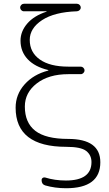

<svg xmlns="http://www.w3.org/2000/svg" viewBox="-20 -770 581 1020"><path d="M332 10Q63 10 63 -198Q63 -268 110.5 -321.5Q158 -375 236 -395Q237 -395 237 -396Q237 -398 236 -398Q165 -415 127 -455.5Q89 -496 89 -554Q89 -603 124.5 -644.5Q160 -686 227 -708Q228 -708 228 -709Q228 -710 227 -710H107Q99 -710 93 -716Q87 -722 87 -730Q87 -738 93 -744Q99 -750 107 -750H389Q397 -750 403 -744Q409 -738 409 -730Q409 -722 402.5 -716Q396 -710 388 -710Q269 -706 203.5 -663Q138 -620 138 -558Q138 -492 191.5 -454Q245 -416 343 -416H409Q417 -416 423 -410Q429 -404 429 -396Q429 -388 423 -382Q417 -376 409 -376H343Q239 -376 175.5 -327Q112 -278 112 -204Q112 -118 167.5 -75Q223 -32 342 -32Q513 -32 513 92Q513 230 331 230Q272 230 220 215Q201 209 201 187Q201 179 207 175Q213 171 220 173Q271 189 330 189Q466 189 466 91Q466 54 438 32Q410 10 332 10Z"/></svg>

Font: Rounded Mplus 1c Light
Style: Regular
Weight: 300
Version: Version 1.059.20150529